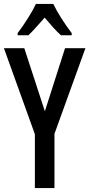

<svg xmlns="http://www.w3.org/2000/svg" viewBox="-20 -960 456 980"><path d="M209 -392 312 -714H416L258 -277V0H158V-275L0 -714H104ZM252 -940Q268 -906 294 -865.5Q320 -825 346 -791V-780H291Q271 -798 250.5 -821Q230 -844 208 -870Q185 -844 163.5 -820Q142 -796 125 -780H70V-791Q96 -825 122.5 -867Q149 -909 163 -940Z"/></svg>

Font: Noto Sans Thai Looped ExtraCondensed Medium
Style: Regular
Weight: 500
Width: 2
Designer: Sasikarn Vongin, Ben Mitchell
Foundry: The Fontpad Ltd
Version: Version 1.001; ttfautohint (v1.8.4.7-5d5b)